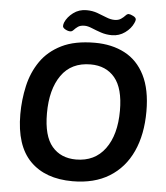

<svg xmlns="http://www.w3.org/2000/svg" viewBox="-58 -921 848 980"><g transform="rotate(5 365.5 -431.0)"><path d="M485 -753Q455 -753 428.5 -762Q402 -771 380.5 -780Q359 -789 343 -789Q321 -789 309 -780.5Q297 -772 289 -763Q281 -754 272 -754Q260 -754 246.5 -761.5Q233 -769 233 -778Q233 -787 237 -797Q249 -825 278 -847Q307 -869 346 -869Q376 -869 402 -859.5Q428 -850 450 -841Q472 -832 492 -832Q512 -832 525 -841Q538 -850 546 -859Q554 -868 562 -868Q570 -868 585 -860.5Q600 -853 600 -843Q600 -837 595 -826Q582 -796 552 -774.5Q522 -753 485 -753ZM350 7Q210 7 132.5 -71.5Q55 -150 55 -311Q55 -385 71 -456Q87 -527 126 -583.5Q165 -640 232.5 -673.5Q300 -707 403 -707Q490 -707 556 -672.5Q622 -638 658.5 -565.5Q695 -493 695 -381Q695 -262 655 -175Q615 -88 538 -40.5Q461 7 350 7ZM358 -105Q454 -105 507 -177Q560 -249 560 -373Q560 -487 515 -541Q470 -595 391 -595Q292 -595 241 -522.5Q190 -450 190 -327Q190 -211 235 -158Q280 -105 358 -105Z"/></g></svg>

Font: Asap SemiBold
Style: Italic
Weight: 600
Italic angle: -6°
Designer: Pablo Cosgaya
Foundry: Omnibus-Type
Version: Version 3.001; ttfautohint (v1.8.3)